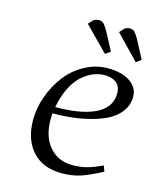

<svg xmlns="http://www.w3.org/2000/svg" viewBox="-100 -701 632 777"><g transform="rotate(15 216.5 -312.0)"><path d="M64.9 -172.9Q64.9 -222.2 82.8 -271.7Q100.6 -321.3 131.3 -361.6Q162.1 -401.9 207.8 -427Q253.4 -452.1 304.2 -452.1Q363.3 -452.1 397.7 -428.5Q432.1 -404.8 432.1 -367.2Q432.1 -328.1 406.7 -298.3Q381.3 -268.6 337.9 -251.5Q294.4 -234.4 243.2 -226.1Q191.9 -217.8 133.8 -217.8Q132.8 -205.6 132.8 -191.9Q132.8 -120.1 169.2 -78.1Q205.6 -36.1 265.1 -36.1Q299.8 -36.1 327.6 -43.9Q355.5 -51.8 389.2 -67.9L397.9 -43.9Q343.8 -15.6 310.1 -4.4Q276.4 6.8 231 6.8Q152.8 6.8 108.9 -41.7Q64.9 -90.3 64.9 -172.9ZM138.2 -245.1Q188 -245.1 228.3 -251.5Q268.6 -257.8 300 -271.5Q331.5 -285.2 348.9 -308.6Q366.2 -332 366.2 -363.8Q366.2 -393.1 347.4 -407.5Q328.6 -421.9 298.8 -421.9Q274.9 -421.9 251.5 -412.4Q228 -402.8 205.3 -383.1Q182.6 -363.3 164.8 -327.6Q147 -292 138.2 -245.1ZM178.2 -605 195.8 -624Q208 -630.9 217.8 -630.9Q231 -630.9 237.8 -624.3Q244.6 -617.7 256.8 -597.2L297.9 -520L276.9 -504.9ZM309.1 -605 326.2 -624Q337.4 -630.9 347.2 -630.9Q360.4 -630.9 367.2 -624.3Q374 -617.7 386.2 -597.2L426.8 -520L405.8 -504.9Z"/></g></svg>

Font: Dehuti
Style: Italic
Weight: 400
Version: Version 1.2